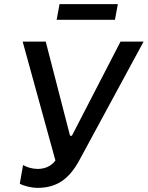

<svg xmlns="http://www.w3.org/2000/svg" viewBox="-20 -902 717 932"><path d="M161 10C252 10 313 -29 364 -122L677 -700H565L329 -243H320L202 -700H90L249 -123C228 -94 196 -82 163 -82C137 -82 110 -90 92 -101L76 -10C99 2 136 10 161 10ZM255 -806H538L552 -882H269Z"/></svg>

Font: Fixel Display 20240404 Medium
Style: Italic
Weight: 500
Italic angle: -10°
Designer: AlfaBravo + MacPaw
Foundry: Kyrylo Tkachov, Marchela Mozhyna, Serhii Makarenko, Maria Weinstein, Zakhar Kryvoshyya
Version: Version 1.211;Glyphs 3.2 (3225)